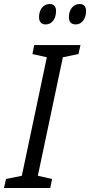

<svg xmlns="http://www.w3.org/2000/svg" viewBox="-71 -939 450 959"><path d="M308 -817C337 -817 359 -845 359 -884C359 -907 347 -919 326 -919C293 -919 273 -888 273 -854C273 -829 285 -817 308 -817ZM158 -817C188 -817 209 -845 209 -884C209 -907 197 -919 177 -919C143 -919 124 -888 124 -854C124 -829 136 -817 158 -817ZM-51 0H180L189 -45L118 -61L243 -653L321 -669L331 -714H100L91 -669L163 -653L38 -61L-41 -45Z"/></svg>

Font: Noto Sans ExtraCondensed
Style: Italic
Weight: 400
Width: 2
Italic angle: -12°
Designer: Monotype Design Team
Foundry: Monotype Imaging Inc.
Version: Version 2.013